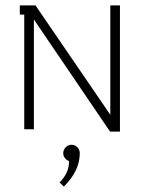

<svg xmlns="http://www.w3.org/2000/svg" viewBox="-20 -484 540 719"><path d="M216.8 89.8Q216.8 77.1 226.1 67.6Q235.4 58.1 248 58.1Q260.7 58.1 269.8 67.6Q278.8 77.1 278.8 89.8Q278.8 155.3 219.2 214.8L203.1 199.2Q238.8 163.6 238.8 119.1Q229.5 116.2 223.1 107.9Q216.8 99.6 216.8 89.8ZM112.8 -463.9 393.1 -54.2V-463.9H429.2V8.8H392.1L106.9 -411.1V0H70.8V-429.2H54.2V-463.9Z"/></svg>

Font: RawengulkPcs
Style: Regular
Weight: 400
Version: Version 0.92